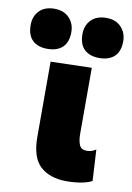

<svg xmlns="http://www.w3.org/2000/svg" viewBox="-157 -791 592 860"><g transform="rotate(10 138.5 -361.0)"><path d="M207.5 14.5Q131 14.5 87.5 -25Q44 -64.5 44 -158.5V-500.5L230.5 -505.5V-205Q230.5 -174 238.8 -154.8Q247 -135.5 272 -135.5Q282 -135.5 292 -138Q302 -140.5 314 -149L322 -7Q304.5 3 273.8 8.8Q243 14.5 207.5 14.5ZM255.5 -554.5Q212 -554.5 187.5 -577.5Q163 -600.5 163 -647Q163 -687 187.8 -712Q212.5 -737 256.5 -737Q299.5 -737 324 -711Q348.5 -685 348.5 -647Q348.5 -600.5 324 -577.5Q299.5 -554.5 255.5 -554.5ZM19.5 -554.5Q-24 -554.5 -48.2 -577.5Q-72.5 -600.5 -72.5 -647Q-72.5 -687 -48 -712Q-23.5 -737 20.5 -737Q63.5 -737 88 -711Q112.5 -685 112.5 -647Q112.5 -600.5 88 -577.5Q63.5 -554.5 19.5 -554.5Z"/></g></svg>

Font: Commissioner ExtraBold
Style: Regular
Weight: 800
Designer: Kostas Bartsokas
Foundry: Kostas Bartsokas
Version: Version 1.000; ttfautohint (v1.8.3)